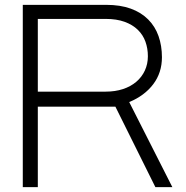

<svg xmlns="http://www.w3.org/2000/svg" viewBox="-20 -772 766 792"><path d="M74 0V-752H418Q476 -752 519 -736.5Q562 -721 591 -692Q620 -663 634 -623Q648 -583 648 -536Q648 -472 612 -424.5Q576 -377 513 -351L691 0H621L456 -332H136V0ZM136 -394H416Q455 -394 487 -404.5Q519 -415 542 -434.5Q565 -454 577.5 -481Q590 -508 590 -540Q590 -572 580 -600Q570 -628 548.5 -649Q527 -670 494 -682Q461 -694 416 -694H136Z"/></svg>

Font: Milkman
Style: Regular
Weight: 300
Designer: Giulia Boggio / Martin Desinde
Version: Version 1.000